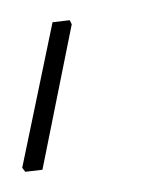

<svg xmlns="http://www.w3.org/2000/svg" viewBox="-20 -35 165 190"><path d="M2 131 32 -13 49 -15 51 -11 22 133 5 135Z"/></svg>

Font: Luna Sans Thin
Style: Italic
Weight: 250
Italic angle: -7°
Designer: Juan Pablo del Peral
Foundry: Huerta Tipografica
Version: Version 2.001; ttfautohint (v1.5)